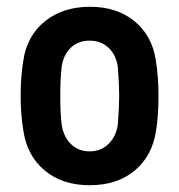

<svg xmlns="http://www.w3.org/2000/svg" viewBox="-20 -539 530 567"><path d="M49 -153Q41 -201 41 -256Q41 -313 49 -361Q60 -434 113 -476.5Q166 -519 246 -519Q325 -519 377 -476.5Q429 -434 440 -362Q448 -312 448 -257Q448 -197 441 -154Q430 -79 378 -35.5Q326 8 245 8Q164 8 112 -35.5Q60 -79 49 -153ZM328 -172Q332 -224 332 -256Q332 -289 328 -341Q323 -377 300.5 -398Q278 -419 245 -419Q211 -419 189 -398Q167 -377 162 -341Q158 -306 158 -256Q158 -205 162 -172Q167 -136 189 -114Q211 -92 245 -92Q278 -92 300.5 -114Q323 -136 328 -172Z"/></svg>

Font: Barlow Semi Condensed SemiBold
Style: Regular
Weight: 600
Width: 4
Designer: Jeremy Tribby
Foundry: Tribby Type
Version: Version 1.408